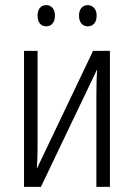

<svg xmlns="http://www.w3.org/2000/svg" viewBox="-20 -731 524 751"><path d="M74 0V-532H127V-175Q127 -151 126.5 -124.5Q126 -98 124 -73H125L344 -532H410V0H357V-349Q357 -376 357.5 -403.5Q358 -431 360 -458H359L140 0ZM127 -670Q127 -689 136 -700Q145 -711 161 -711Q176 -711 185.5 -700Q195 -689 195 -670Q195 -650 185.5 -639Q176 -628 161 -628Q145 -628 136 -639Q127 -650 127 -670ZM289 -670Q289 -689 298.5 -700Q308 -711 323 -711Q338 -711 348 -700Q358 -689 358 -670Q358 -650 348.5 -639Q339 -628 323 -628Q308 -628 298.5 -639Q289 -650 289 -670Z"/></svg>

Font: Noto Sans Condensed Light
Style: Regular
Weight: 300
Width: 3
Designer: Monotype Design Team
Foundry: Monotype Imaging Inc.
Version: Version 2.013; ttfautohint (v1.8.4.7-5d5b)